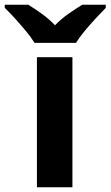

<svg xmlns="http://www.w3.org/2000/svg" viewBox="-77 -786 464 806"><path d="M227 0H78V-546H227ZM68 -606Q54 -629 31.5 -656Q9 -683 -14.5 -709Q-38 -735 -57 -753V-766H42Q68 -750 98 -728.5Q128 -707 154 -680Q180 -707 211 -728.5Q242 -750 268 -766H367V-753Q349 -735 325 -709Q301 -683 278.5 -656Q256 -629 242 -606Z"/></svg>

Font: Noto IKEA Simplified Chinese
Style: Bold
Weight: 700
Designer: Monotype Design Team
Foundry: Monotype Imaging Inc.
Version: Version 1.100